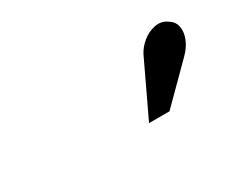

<svg xmlns="http://www.w3.org/2000/svg" viewBox="-42 -853 428 358"><g transform="rotate(-30 171.5 -674.0)"><path d="M321 -673Q333 -685 338.5 -698.5Q344 -712 342 -724Q340 -736 329 -743Q317 -752 302 -749Q287 -746 275 -736Q263 -726 257 -714L202 -598H246Z"/></g></svg>

Font: Advent Pro
Style: Italic
Weight: 400
Italic angle: -12°
Designer: VivaRado, Andreas Kalpakidis
Foundry: VivaRado, Andreas Kalpakidis
Version: Version 3.000